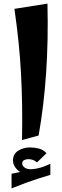

<svg xmlns="http://www.w3.org/2000/svg" viewBox="-20 -754 345 1064"><path d="M102 22Q104 -81 102.5 -171Q101 -261 96.5 -346Q92 -431 83 -519Q74 -607 60 -705L243 -734Q248 -531 235.5 -348.5Q223 -166 194 -3ZM166 212 148 211Q100 211 76 187Q52 163 52 136Q52 99 81 81Q110 63 147 63Q170 63 194.5 69Q219 75 238 95L185 146Q175 137 163 132.5Q151 128 137 128Q124 128 113.5 133.5Q103 139 103 152Q103 167 121 177.5Q139 188 178 181Q204 176 219 170.5Q234 165 259 154V205ZM44 290V209Q87 200 121 193Q155 186 188 180Q221 174 259 168V215Q219 227 188 237Q157 247 124 259Q91 271 44 290Z"/></svg>

Font: Marhey Medium
Style: Regular
Weight: 500
Designer: Nur Syamsi & Bustanul Arifin
Foundry: Namelatype
Version: Version 1.000